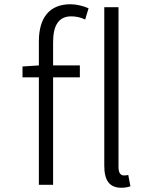

<svg xmlns="http://www.w3.org/2000/svg" viewBox="-20 -870 740 904"><path d="M163 -675V-562L86 -557V-506H163V0H230V-506H356V-562H230V-672C230 -751 257 -793 315 -793C336 -793 359 -789 381 -778L397 -831C372 -842 340 -850 312 -850C214 -850 163 -788 163 -675ZM584 -46C572 -44 568 -44 563 -44C549 -44 538 -55 538 -82V-836H471V-89C471 -20 496 14 551 14C571 14 582 11 594 7Z"/></svg>

Font: Kawkab Mono Light
Style: Regular
Weight: 300
Monospace: yes
Designer: Abdullah Arif
Foundry: Abdullah Arif
Version: Version 1.000;PS 000.500;hotconv 1.0.88;makeotf.lib2.5.64775